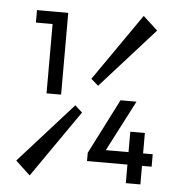

<svg xmlns="http://www.w3.org/2000/svg" viewBox="-52 -752 766 814"><g transform="rotate(5 331.5 -345.0)"><path d="M271 -300 302 -272 104 13 42 -45ZM360 -391 329 -418 527 -703 589 -646ZM145 -340V-688H207V-340ZM74 -635V-688H202V-635ZM341 -104 460 -338H528L407 -104ZM341 -69V-104L360 -122H616V-69ZM513 10V-209H575V10Z"/></g></svg>

Font: Outfit-Light
Style: Regular
Weight: 300
Designer: Rodrigo Fuenzalida
Foundry: fragTYPE
Version: Version 1.000